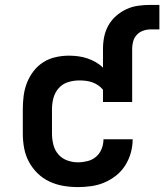

<svg xmlns="http://www.w3.org/2000/svg" viewBox="-20 -755 670 783"><path d="M298 8Q268 8 238.5 3Q209 -2 182 -14.5Q155 -27 133.5 -48Q112 -69 98 -95Q84 -121 78.5 -150.5Q73 -180 73 -210V-310Q73 -337 76.5 -364.5Q80 -392 90 -417.5Q100 -443 117 -465Q134 -487 157 -501.5Q180 -516 207 -522Q234 -528 261 -528Q280 -528 299 -525.5Q318 -523 336 -517Q354 -511 370.5 -501.5Q387 -492 400 -479V-556Q400 -581 405 -605.5Q410 -630 422.5 -652Q435 -674 454 -690.5Q473 -707 495.5 -717.5Q518 -728 543 -731.5Q568 -735 593 -735H630V-635H593Q578 -635 563 -629.5Q548 -624 537.5 -612.5Q527 -601 523 -586Q519 -571 519 -556V-339H400V-389Q392 -399 380.5 -407Q369 -415 356 -419.5Q343 -424 329.5 -425.5Q316 -427 303 -427Q280 -427 257.5 -420Q235 -413 219.5 -395.5Q204 -378 198 -355.5Q192 -333 192 -310V-210Q192 -188 197.5 -165.5Q203 -143 217.5 -126Q232 -109 253.5 -101Q275 -93 298 -93Q317 -93 337 -98Q357 -103 372 -116Q387 -129 394.5 -148Q402 -167 402 -187Q402 -187 402 -187Q402 -187 402 -187H521Q521 -187 521 -187Q521 -187 521 -187Q521 -159 513.5 -132Q506 -105 491 -81Q476 -57 454 -39.5Q432 -22 406.5 -11Q381 0 353 4Q325 8 298 8Z"/></svg>

Font: Iosevka SS04 Extended
Style: Bold
Weight: 700
Width: 7
Monospace: yes
Designer: Belleve Invis
Foundry: Belleve Invis
Version: Version 19.0.0; ttfautohint (v1.8.4)